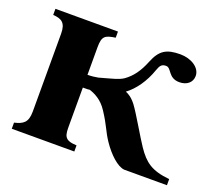

<svg xmlns="http://www.w3.org/2000/svg" viewBox="-87 -589 801 707"><g transform="rotate(20 313.5 -235.0)"><path d="M627 0V-24C556 -31 528 -53 496 -100C476 -129 430 -210 409 -238C393 -259 378 -268 367 -272C399 -296 427 -335 444 -384C451 -404 457 -412 474 -412C496 -412 495 -372 540 -372C568 -372 589 -388 589 -414C589 -447 551 -470 509 -470C455 -470 430 -455 410 -405C393 -363 374 -337 346 -317C328 -305 304 -300 254 -286C243 -284 230 -282 213 -282V-390C213 -434 224 -440 264 -446V-470H19V-446C52 -444 70 -434 70 -391V-86C70 -42 52 -32 19 -24V0H264V-24C213 -26 213 -45 213 -87V-232C230 -232 235 -232 240 -233C261 -226 289 -213 311 -179C344 -129 346 -112 370 -76C397 -36 432 -3 459 0Z"/></g></svg>

Font: XITS
Style: Bold
Weight: 700
Designer: MicroPress Inc., with final additions and corrections provided by Coen Hoffman, Elsevier (retired)
Version: Version 1.302